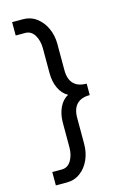

<svg xmlns="http://www.w3.org/2000/svg" viewBox="-137 -875 693 1054"><g transform="rotate(-15 209.0 -348.0)"><path d="M44 40H98Q132 40 151 8.5Q170 -23 170 -67V-207Q170 -255 188 -293Q206 -331 238 -347Q206 -364 188 -401.5Q170 -439 170 -488V-629Q170 -673 151 -704.5Q132 -736 98 -736H44V-812H106Q149 -812 182.5 -787Q216 -762 234.5 -721Q253 -680 253 -632V-483Q253 -432 278 -406Q303 -380 352 -380V-315Q303 -315 278 -289Q253 -263 253 -212V-64Q253 -16 235 25Q217 66 183.5 91Q150 116 107 116H44Z"/></g></svg>

Font: Amiko
Style: Regular
Weight: 400
Designer: Pablo Impallari, Rodrigo Fuenzalida, Andres Torresi
Foundry: Impallari Type
Version: Version 1.001; ttfautohint (v1.3)